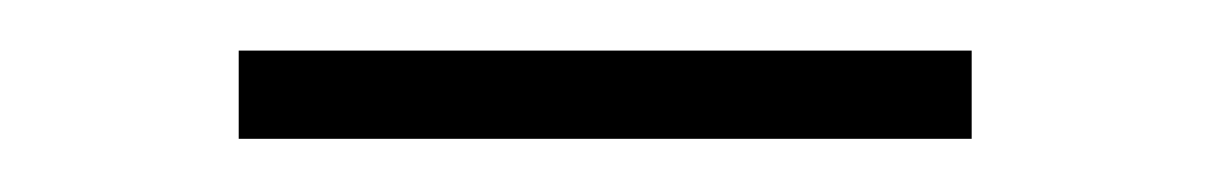

<svg xmlns="http://www.w3.org/2000/svg" viewBox="-20 -302 466 74"><path d="M72 -248.5V-282.5H354.5V-248.5Z"/></svg>

Font: Anek Bangla ExtraLight
Style: Regular
Weight: 250
Designer: Sulekha Rajkumar (Bangla), Yesha Goshar (Latin)
Foundry: Ek Type
Version: Version 1.003